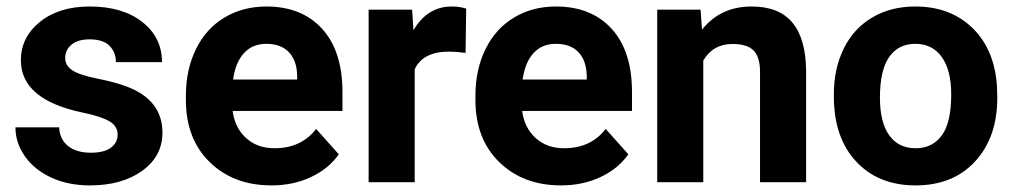

<svg xmlns="http://www.w3.org/2000/svg" viewBox="-20 -558 3107 588"><path d="M340.3 -146Q340.3 -171.9 314.7 -186.8Q289.1 -201.7 232.4 -213.4Q43.9 -252.9 43.9 -373.5Q43.9 -443.8 102.3 -491Q160.6 -538.1 254.9 -538.1Q355.5 -538.1 415.8 -490.7Q476.1 -443.4 476.1 -367.7H335Q335 -397.9 315.4 -417.7Q295.9 -437.5 254.4 -437.5Q218.8 -437.5 199.2 -421.4Q179.7 -405.3 179.7 -380.4Q179.7 -356.9 201.9 -342.5Q224.1 -328.1 276.9 -317.6Q329.6 -307.1 365.7 -293.9Q477.5 -252.9 477.5 -151.9Q477.5 -79.6 415.5 -34.9Q353.5 9.8 255.4 9.8Q189 9.8 137.5 -13.9Q85.9 -37.6 56.6 -78.9Q27.3 -120.1 27.3 -168H161.1Q163.1 -130.4 189 -110.4Q214.8 -90.3 258.3 -90.3Q298.8 -90.3 319.6 -105.7Q340.3 -121.1 340.3 -146Z M811.5 9.8Q695.3 9.8 622.3 -61.5Q549.3 -132.8 549.3 -251.5V-265.1Q549.3 -344.7 580.1 -407.5Q610.8 -470.2 667.2 -504.2Q723.6 -538.1 795.9 -538.1Q904.3 -538.1 966.6 -469.7Q1028.8 -401.4 1028.8 -275.9V-218.3H692.4Q699.2 -166.5 733.6 -135.3Q768.1 -104 820.8 -104Q902.3 -104 948.2 -163.1L1017.6 -85.4Q985.8 -40.5 931.6 -15.4Q877.4 9.8 811.5 9.8ZM795.4 -423.8Q753.4 -423.8 727.3 -395.5Q701.2 -367.2 693.8 -314.5H890.1V-325.7Q889.2 -372.6 864.7 -398.2Q840.3 -423.8 795.4 -423.8Z M1405.8 -396Q1377 -399.9 1355 -399.9Q1274.9 -399.9 1250 -345.7V0H1108.9V-528.3H1242.2L1246.1 -465.3Q1288.6 -538.1 1363.8 -538.1Q1387.2 -538.1 1407.7 -531.7Z M1698.2 9.8Q1582 9.8 1509 -61.5Q1436 -132.8 1436 -251.5V-265.1Q1436 -344.7 1466.8 -407.5Q1497.6 -470.2 1554 -504.2Q1610.4 -538.1 1682.6 -538.1Q1791 -538.1 1853.3 -469.7Q1915.5 -401.4 1915.5 -275.9V-218.3H1579.1Q1585.9 -166.5 1620.4 -135.3Q1654.8 -104 1707.5 -104Q1789.1 -104 1835 -163.1L1904.3 -85.4Q1872.6 -40.5 1818.4 -15.4Q1764.2 9.8 1698.2 9.8ZM1682.1 -423.8Q1640.1 -423.8 1614 -395.5Q1587.9 -367.2 1580.6 -314.5H1776.9V-325.7Q1775.9 -372.6 1751.5 -398.2Q1727.1 -423.8 1682.1 -423.8Z M2125.5 -528.3 2129.9 -467.3Q2186.5 -538.1 2281.7 -538.1Q2365.7 -538.1 2406.7 -488.8Q2447.8 -439.5 2448.7 -341.3V0H2307.6V-337.9Q2307.6 -382.8 2288.1 -403.1Q2268.6 -423.3 2223.1 -423.3Q2163.6 -423.3 2133.8 -372.6V0H1992.7V-528.3Z M2533.7 -269Q2533.7 -347.7 2564 -409.2Q2594.2 -470.7 2651.1 -504.4Q2708 -538.1 2783.2 -538.1Q2890.1 -538.1 2957.8 -472.7Q3025.4 -407.2 3033.2 -294.9L3034.2 -258.8Q3034.2 -137.2 2966.3 -63.7Q2898.4 9.8 2784.2 9.8Q2669.9 9.8 2601.8 -63.5Q2533.7 -136.7 2533.7 -262.7ZM2674.8 -258.8Q2674.8 -183.6 2703.1 -143.8Q2731.4 -104 2784.2 -104Q2835.4 -104 2864.3 -143.3Q2893.1 -182.6 2893.1 -269Q2893.1 -342.8 2864.3 -383.3Q2835.4 -423.8 2783.2 -423.8Q2731.4 -423.8 2703.1 -383.5Q2674.8 -343.3 2674.8 -258.8Z"/></svg>

Font: Vazir FD
Style: Bold-FD
Weight: 700
Designer: Saber Rastikerdar
Foundry: Saber Rastikerdar
Version: Version 30.1.0